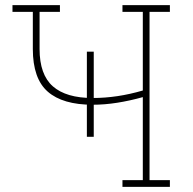

<svg xmlns="http://www.w3.org/2000/svg" viewBox="-20 -731 753 751"><path d="M459 0V-26.4H538.6V-351.1Q487.8 -336.9 438.5 -329.1Q389.2 -321.3 342.3 -321.3Q225.6 -321.3 167 -372.3Q108.4 -423.3 108.4 -539.6V-684.6H28.8V-710.9H214.4V-684.6H134.8V-539.6Q134.8 -439 186.8 -393.3Q238.8 -347.7 342.3 -347.7Q390.6 -347.7 439.5 -355Q488.3 -362.3 538.6 -377V-684.6H459V-710.9H644.5V-684.6H564.9V-26.4H644.5V0ZM319.8 -195.8V-528.8H346.7V-195.8Z"/></svg>

Font: Roboto Slab LO Thin
Style: Regular
Weight: 250
Designer: Google
Version: Version 2.00;September 28, 2018;FontCreator 11.5.0.2427 64-b